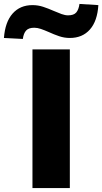

<svg xmlns="http://www.w3.org/2000/svg" viewBox="-85 -956 520 976"><path d="M80 0V-705H270V0ZM31 -758 -65 -763Q-59 -844 -21 -887Q17 -930 80 -930Q108 -930 134 -921.5Q160 -913 187 -901Q210 -891 228 -884.5Q246 -878 261 -878Q290 -878 302.5 -892.5Q315 -907 319 -936L415 -930Q410 -849 372 -806Q334 -763 270 -763Q242 -763 215.5 -772Q189 -781 163 -793Q140 -803 122.5 -809Q105 -815 89 -815Q61 -815 48 -801Q35 -787 31 -758Z"/></svg>

Font: Nunito Sans 8pt Black
Style: Regular
Weight: 900
Version: Version 3.101;gftools[0.9.27]